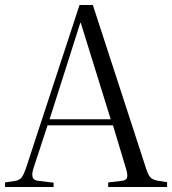

<svg xmlns="http://www.w3.org/2000/svg" viewBox="-21 -743 684 763"><path d="M-1 0V-18L39 -24Q56 -27 64 -36.5Q72 -46 82 -74L295 -723H348L559 -75Q567 -50 575.5 -39.5Q584 -29 605 -25L643 -19V0H409V-18L461 -24Q481 -26 484 -37.5Q487 -49 480 -72L428 -245H168L112 -74Q105 -53 108.5 -39.5Q112 -26 134 -24L192 -17V0ZM176 -269H419L300 -652H298Z"/></svg>

Font: Literata 60pt Light
Style: Regular
Weight: 300
Designer: Latin by Veronika Burian and Jose Scaglione. Greek by Irene Vlachou. Cyrillic by Vera Evstafieva.
Foundry: TypeTogether
Version: Version 3.103;gftools[0.9.29]